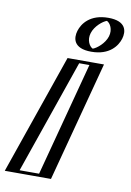

<svg xmlns="http://www.w3.org/2000/svg" viewBox="-132 -612 634 929"><g transform="rotate(10 185.5 -148.0)"><path d="M-16.5 260 187.9 -330H316.9L160.5 260ZM212.1 -468C197.4 -420 224.2 -380 270.2 -380C316.2 -380 367.4 -420 382.1 -468C396.8 -516 370 -556 324 -556C278 -556 226.8 -516 212.1 -468ZM3.7 245 197.7 -315H297.9L149.5 245ZM227.1 -468C239.3 -508 282.2 -541 319.4 -541C356.6 -541 379.3 -508 367.1 -468C354.8 -428 312 -395 274.8 -395C237.6 -395 214.8 -428 227.1 -468ZM3.7 245H149.5L297.9 -315H197.7ZM227.1 -468C214.8 -428 237.6 -395 274.8 -395C312 -395 354.8 -428 367.1 -468C379.3 -508 356.6 -541 319.4 -541C282.2 -541 239.3 -508 227.1 -468ZM-16.5 260H160.5L316.9 -330H187.9ZM212.1 -468C226.8 -516 278 -556 324 -556C370 -556 396.8 -516 382.1 -468C367.4 -420 316.2 -380 270.2 -380C224.1 -380 197.4 -420 212.1 -468ZM28.7 245 222.7 -315H272.9L124.5 245ZM252.1 -468C263.1 -504.1 299.5 -533.5 319.2 -540.2C335.2 -533.3 353.1 -503.9 342.1 -468C331 -431.9 294.6 -402.5 275 -395.8C258.9 -402.7 241.1 -432.1 252.1 -468ZM-41.5 260H185.5L341.9 -330H162.9ZM187.1 -468C176 -431.7 180.5 -380 270.2 -380C360 -380 396 -431.8 407.1 -468C418.2 -504.3 413.6 -556 324 -556C234.1 -556 198.1 -504.2 187.1 -468Z"/></g></svg>

Font: Hussar Outliner
Style: Obl
Weight: 700
Foundry: Cannot Into Space Fonts
Version: Version 0.92